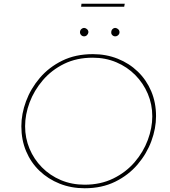

<svg xmlns="http://www.w3.org/2000/svg" viewBox="-20 -998 909 1025"><path d="M432 7Q360 7 298.5 -17.5Q237 -42 191 -86Q145 -130 119.5 -190.5Q94 -251 94 -324Q94 -390 119 -457.5Q144 -525 192.5 -582Q241 -639 312 -674Q383 -709 476 -709Q547 -709 608.5 -684.5Q670 -660 716 -615.5Q762 -571 787.5 -510.5Q813 -450 813 -378Q813 -312 788 -244.5Q763 -177 714.5 -120Q666 -63 595 -28Q524 7 432 7ZM432 -12Q517 -12 584.5 -45Q652 -78 698.5 -132Q745 -186 769 -250.5Q793 -315 793 -377Q793 -441 769 -497.5Q745 -554 702 -597.5Q659 -641 601 -665.5Q543 -690 475 -690Q389 -690 322 -657Q255 -624 208.5 -569.5Q162 -515 138 -451Q114 -387 114 -324Q114 -261 137.5 -204.5Q161 -148 204 -104.5Q247 -61 305 -36.5Q363 -12 432 -12ZM407 -826Q407 -836 414 -842.5Q421 -849 430 -849Q439 -848 445.5 -841.5Q452 -835 452 -826Q451 -817 444.5 -810.5Q438 -804 429 -804Q420 -804 413.5 -810.5Q407 -817 407 -826ZM574 -826Q574 -836 580.5 -842.5Q587 -849 596 -849Q605 -848 611.5 -841.5Q618 -835 618 -826Q618 -817 611 -810.5Q604 -804 595 -804Q586 -804 579.5 -810.5Q573 -817 574 -826ZM415 -978H646L643 -962H413Z"/></svg>

Font: Josefin Sans Thin Thin
Style: Italic
Weight: 250
Italic angle: -7°
Version: Version 2.000